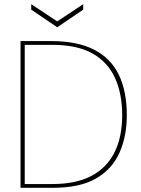

<svg xmlns="http://www.w3.org/2000/svg" viewBox="-20 -896 672 916"><path d="M78 0V-700H224Q349 -700 429 -659Q509 -618 547 -539Q585 -460 585 -346Q585 -247 550.5 -168.5Q516 -90 439 -45Q362 0 232 0ZM98 -18H230Q344 -18 417.5 -57.5Q491 -97 527 -170.5Q563 -244 563 -346Q563 -449 528.5 -524.5Q494 -600 421 -641Q348 -682 230 -682H98ZM253 -766 129 -850V-876L253 -794L377 -876V-850Z"/></svg>

Font: DM Sans 10pt Thin
Style: Regular
Weight: 250
Version: Version 4.004;gftools[0.9.30]